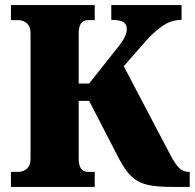

<svg xmlns="http://www.w3.org/2000/svg" viewBox="-20 -734 765 754"><path d="M23 0V-59H51Q72 -59 86 -72Q100 -85 100 -111V-603Q100 -629 86 -642Q72 -655 51 -655H23V-714H352V-655H326Q289 -655 289 -603V-406H330L441 -546Q462 -572 470 -589Q478 -606 478 -621Q478 -638 464.5 -647Q451 -656 417 -656V-714H693V-656Q653 -656 618 -632Q583 -608 551 -571L466 -474L643 -137Q668 -88 684.5 -73.5Q701 -59 720 -59H725V0H656Q606 0 573 -5.5Q540 -11 517.5 -25Q495 -39 477 -63Q459 -87 440 -125L330 -338H289V-111Q289 -59 326 -59H352V0Z"/></svg>

Font: Noto Serif SemiCondensed Black
Style: Regular
Weight: 900
Width: 4
Designer: Monotype Design Team
Foundry: Monotype Imaging Inc.
Version: Version 2.014; ttfautohint (v1.8.4.7-5d5b)